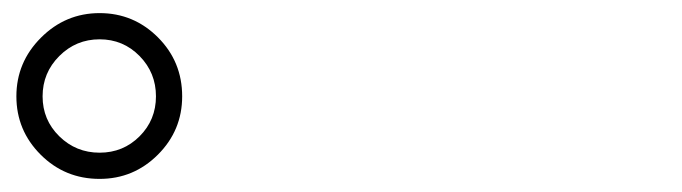

<svg xmlns="http://www.w3.org/2000/svg" viewBox="-20 -875 1040 293"><path d="M193 -789.5Q168 -815 132 -815Q96 -815 70.5 -789.5Q45 -764 45 -728Q45 -692 70.5 -667Q96 -642 132 -642Q168 -642 193 -667Q218 -692 218 -728Q218 -764 193 -789.5ZM132 -602Q79 -602 42 -639Q5 -676 5 -728Q5 -780 42.5 -817.5Q80 -855 132 -855Q184 -855 221 -818Q258 -781 258 -728Q258 -676 221 -639Q184 -602 132 -602Z"/></svg>

Font: Rounded Mplus 1c Light
Style: Regular
Weight: 300
Version: Version 1.059.20150529